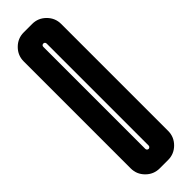

<svg xmlns="http://www.w3.org/2000/svg" viewBox="-245 -700 699 699"><g transform="rotate(-45 104.5 -350.0)"><path d="M200.7 -74.7Q200.7 -43.9 178.7 -22Q156.7 0 126 0H82.5Q51.8 0 29.8 -22Q7.8 -43.9 7.8 -74.7V-625.5Q7.8 -656.2 29.8 -678.2Q51.8 -700.2 82.5 -700.2H126Q156.7 -700.2 178.7 -678.2Q200.7 -656.2 200.7 -625.5ZM104.5 -78.6Q107.4 -78.6 110.4 -81.5Q112.8 -84 112.8 -87.4V-612.3Q112.8 -616.2 110.4 -618.7Q107.9 -621.1 104.5 -621.1Q100.6 -621.1 98.1 -618.7Q95.7 -616.2 95.7 -612.3V-87.4Q95.7 -84 98.1 -81.3Q100.6 -78.6 104.5 -78.6Z"/></g></svg>

Font: Silence Rounded
Style: Regular
Weight: 400
Designer: Lilo Joris
Foundry: Lilo Joris
Version: Version 1.019;Fontself Maker 3.5.7